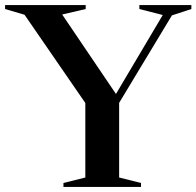

<svg xmlns="http://www.w3.org/2000/svg" viewBox="-33 -735 772 755"><path d="M63.5 -677 -13 -699.5V-715H304V-699.5L211.5 -678L423 -365.5L607 -676L515 -699.5V-715H719.5V-699.5L643 -674.5L435.5 -330.5V-37L521.5 -15.5V0H216.5V-15.5L302.5 -37V-330Z"/></svg>

Font: Newsreader Display Medium
Style: Regular
Weight: 500
Designer: Hugues Gentile
Foundry: Production Type
Version: Version 1.001